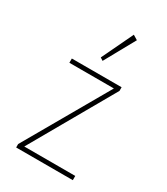

<svg xmlns="http://www.w3.org/2000/svg" viewBox="-170 -746 714 822"><g transform="rotate(30 187.5 -335.0)"><path d="M48 0V-17L284 -428H64V-449H310V-431L76 -21H328V0ZM183 -506 169 -515 243 -670 266 -656Z"/></g></svg>

Font: Inconsolata Condensed ExtraLight
Style: Regular
Weight: 200
Width: 3
Monospace: yes
Designer: Raph Levien, Cyreal, Brenton Simpson
Foundry: Raph Levien, Cyreal, Google
Version: Version 3.100; ttfautohint (v1.8.4.7-5d5b)